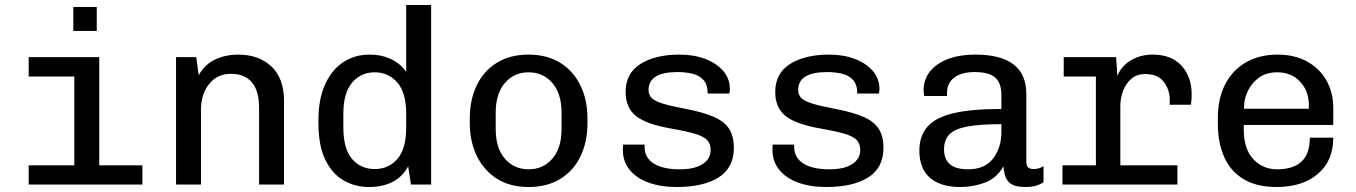

<svg xmlns="http://www.w3.org/2000/svg" viewBox="-20 -740 5440 770"><path d="M95 0V-77H278V-433H95V-511H378V-77H551V0ZM274 -616V-712H368V-616Z M686 0V-511H767L777 -438Q800 -481 842 -501Q884 -521 935 -521Q1018 -521 1068.5 -473.5Q1119 -426 1119 -335V0H1019V-306Q1019 -377 989.5 -410.5Q960 -444 907 -444Q851 -444 818.5 -403Q786 -362 786 -300V0Z M1459 10Q1404 10 1358 -16.5Q1312 -43 1284.5 -99.5Q1257 -156 1257 -247V-258Q1257 -343 1284 -402Q1311 -461 1357 -491Q1403 -521 1461 -521Q1511 -521 1549 -502.5Q1587 -484 1609 -452V-720H1709V0H1628L1617 -73Q1572 10 1459 10ZM1483 -62Q1538 -62 1573.5 -102.5Q1609 -143 1609 -228V-284Q1609 -368 1573.5 -409Q1538 -450 1483 -450Q1427 -450 1392 -408.5Q1357 -367 1357 -284V-229Q1357 -143 1392 -102.5Q1427 -62 1483 -62Z M2100 10Q2025 10 1972.5 -23.5Q1920 -57 1892 -115Q1864 -173 1864 -247V-264Q1864 -340 1892 -398Q1920 -456 1973 -488.5Q2026 -521 2099 -521Q2174 -521 2227 -488Q2280 -455 2308 -397Q2336 -339 2336 -264V-247Q2336 -171 2308 -113Q2280 -55 2227 -22.5Q2174 10 2100 10ZM2100 -61Q2158 -61 2195 -103.5Q2232 -146 2232 -222V-289Q2232 -365 2195 -407.5Q2158 -450 2100 -450Q2042 -450 2005 -407.5Q1968 -365 1968 -289V-222Q1968 -146 2005 -103.5Q2042 -61 2100 -61Z M2693 10Q2630 10 2581.5 -7.5Q2533 -25 2505.5 -58.5Q2478 -92 2478 -138Q2478 -141 2478 -147Q2478 -153 2479 -160H2565V-150Q2565 -108 2601.5 -84.5Q2638 -61 2706 -61Q2766 -61 2798 -82Q2830 -103 2830 -139Q2830 -162 2817 -177Q2804 -192 2770.5 -202.5Q2737 -213 2674 -224Q2574 -241 2531.5 -274Q2489 -307 2489 -371Q2489 -446 2548.5 -483.5Q2608 -521 2705 -521Q2762 -521 2807.5 -504Q2853 -487 2880 -456Q2907 -425 2907 -383Q2907 -380 2906.5 -376Q2906 -372 2905 -365H2818Q2818 -401 2801 -419.5Q2784 -438 2756.5 -444.5Q2729 -451 2697 -451Q2581 -451 2581 -379Q2581 -360 2593 -347.5Q2605 -335 2636.5 -325Q2668 -315 2727 -304Q2800 -290 2842.5 -271.5Q2885 -253 2904 -223.5Q2923 -194 2923 -147Q2923 -67 2862 -28.5Q2801 10 2693 10Z M3293 10Q3230 10 3181.5 -7.5Q3133 -25 3105.5 -58.5Q3078 -92 3078 -138Q3078 -141 3078 -147Q3078 -153 3079 -160H3165V-150Q3165 -108 3201.5 -84.5Q3238 -61 3306 -61Q3366 -61 3398 -82Q3430 -103 3430 -139Q3430 -162 3417 -177Q3404 -192 3370.5 -202.5Q3337 -213 3274 -224Q3174 -241 3131.5 -274Q3089 -307 3089 -371Q3089 -446 3148.5 -483.5Q3208 -521 3305 -521Q3362 -521 3407.5 -504Q3453 -487 3480 -456Q3507 -425 3507 -383Q3507 -380 3506.5 -376Q3506 -372 3505 -365H3418Q3418 -401 3401 -419.5Q3384 -438 3356.5 -444.5Q3329 -451 3297 -451Q3181 -451 3181 -379Q3181 -360 3193 -347.5Q3205 -335 3236.5 -325Q3268 -315 3327 -304Q3400 -290 3442.5 -271.5Q3485 -253 3504 -223.5Q3523 -194 3523 -147Q3523 -67 3462 -28.5Q3401 10 3293 10Z M3831 10Q3752 10 3709.5 -27Q3667 -64 3667 -136Q3667 -195 3699.5 -232Q3732 -269 3804 -286Q3876 -303 3996 -303V-359Q3996 -407 3971 -429Q3946 -451 3889 -451Q3836 -451 3807 -429Q3778 -407 3778 -367V-355H3686Q3684 -372 3684 -377Q3684 -443 3740.5 -482Q3797 -521 3892 -521Q4096 -521 4096 -363V-92Q4096 -75 4103.5 -68.5Q4111 -62 4125 -62Q4148 -62 4165 -74V-9Q4137 10 4093 10Q4048 10 4028 -7.5Q4008 -25 4004 -73Q3978 -26 3931 -8Q3884 10 3831 10ZM3684 -376Q3684 -374 3683.5 -378.5Q3683 -383 3684 -377ZM3862 -61Q3930 -61 3963 -104.5Q3996 -148 3996 -211V-242Q3909 -242 3859 -232.5Q3809 -223 3787.5 -201Q3766 -179 3766 -141Q3766 -61 3862 -61Z M4241 0V-77H4375V-433H4246V-511H4456L4461 -436Q4478 -476 4516 -498.5Q4554 -521 4603 -521Q4678 -521 4718.5 -476.5Q4759 -432 4759 -363Q4759 -352 4758.5 -342.5Q4758 -333 4756 -320H4671V-341Q4671 -381 4647 -412Q4623 -443 4573 -443Q4539 -443 4517 -424Q4495 -405 4484 -375.5Q4473 -346 4473 -315V-77H4702V0Z M5100 10Q5019 10 4966.5 -22Q4914 -54 4889 -111.5Q4864 -169 4864 -245V-266Q4864 -344 4893 -401Q4922 -458 4976 -489.5Q5030 -521 5104 -521Q5172 -521 5222.5 -493Q5273 -465 5300 -416.5Q5327 -368 5327 -307V-239H4968V-222Q4968 -143 5006 -102Q5044 -61 5102 -61Q5166 -61 5199.5 -92Q5233 -123 5233 -188H5327Q5327 -95 5265 -42.5Q5203 10 5100 10ZM4969 -304H5229V-319Q5229 -375 5194 -412.5Q5159 -450 5102 -450Q5059 -450 5029.5 -429Q5000 -408 4984.5 -375.5Q4969 -343 4969 -309Z"/></svg>

Font: Chivo Mono
Style: Regular
Weight: 400
Monospace: yes
Designer: Hector Gatti
Foundry: Omnibus-Type
Version: Version 1.008; ttfautohint (v1.8.4.7-5d5b)